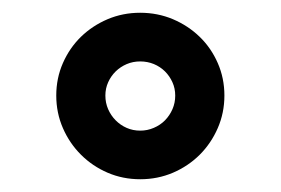

<svg xmlns="http://www.w3.org/2000/svg" viewBox="-20 -628 440 301"><path d="M68.2 -478.2Q68.2 -451.1 78.6 -427.2Q89 -403.3 107 -385.4Q124.9 -367.5 148.8 -357.2Q172.6 -347 199.9 -347Q227.1 -347 251.1 -357.2Q275.1 -367.5 293.1 -385.4Q311 -403.3 321.4 -427.2Q331.8 -451.1 331.8 -478.2Q331.8 -505.4 321.4 -529.1Q311 -552.9 293 -570.3Q275.1 -587.7 251.1 -597.9Q227.1 -608 199.7 -608Q172.6 -608 148.7 -597.9Q124.8 -587.7 106.9 -570.3Q89 -552.8 78.6 -529.1Q68.2 -505.4 68.2 -478.2ZM145.2 -478.2Q145.2 -489.5 149.6 -499.1Q153.9 -508.7 161.3 -516Q168.8 -523.3 178.6 -527.5Q188.4 -531.7 199.8 -531.7Q211.1 -531.7 221.2 -527.6Q231.2 -523.4 238.6 -516.1Q246 -508.7 250.3 -499.1Q254.7 -489.5 254.7 -478.1Q254.7 -466.8 250.4 -456.9Q246.1 -447 238.7 -439.4Q231.3 -431.9 221.2 -427.6Q211.1 -423.2 199.8 -423.2Q188.4 -423.2 178.6 -427.5Q168.8 -431.8 161.3 -439.4Q153.8 -447 149.5 -456.9Q145.2 -466.8 145.2 -478.2Z"/></svg>

Font: Saysettha
Style: Regular
Weight: 400
Designer: John M. Durdin
Foundry: Lao Script for Windows
Version: Version 2.201